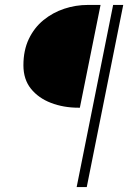

<svg xmlns="http://www.w3.org/2000/svg" viewBox="-20 -679 532 779"><path d="M291 80 439 -659H480L332 80ZM298 -242Q238 -242 187 -261.5Q136 -281 105.5 -319Q75 -357 75 -414Q75 -475 97 -521Q119 -567 156.5 -597.5Q194 -628 240.5 -643.5Q287 -659 337 -659H388L304 -242Z"/></svg>

Font: Source Sans 3 Light
Style: Italic
Weight: 300
Italic angle: -11°
Designer: Paul D. Hunt
Foundry: Adobe
Version: Version 3.046;hotconv 1.0.118;makeotfexe 2.5.65603